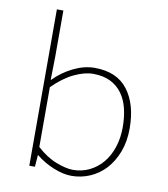

<svg xmlns="http://www.w3.org/2000/svg" viewBox="-82 -792 765 873"><g transform="rotate(10 300.0 -355.0)"><path d="M306 12Q269 12 224 -6Q179 -24 142 -54H140L136 0H110V-722H140V-508L138 -402H140Q178 -441 228 -465.5Q278 -490 326 -490Q429 -490 479.5 -423.5Q530 -357 530 -246Q530 -185 511.5 -137Q493 -89 462.5 -56Q432 -23 391.5 -5.5Q351 12 306 12ZM308 -16Q349 -16 384 -33Q419 -50 444.5 -80.5Q470 -111 484 -153.5Q498 -196 498 -246Q498 -292 488.5 -331.5Q479 -371 458 -400Q437 -429 404 -445.5Q371 -462 324 -462Q284 -462 236 -439Q188 -416 140 -368V-92Q185 -51 231 -33.5Q277 -16 308 -16Z"/></g></svg>

Font: Source Code Pro ExtraLight
Style: Regular
Weight: 200
Monospace: yes
Designer: Paul D. Hunt, Teo Tuominen
Foundry: Adobe Systems Incorporated
Version: Version 2.030;PS 1.000;hotconv 16.6.51;makeotf.lib2.5.65220